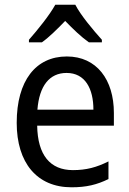

<svg xmlns="http://www.w3.org/2000/svg" viewBox="-20 -786 550 816"><path d="M300 -766H215C191 -722 140 -659 103 -617V-606H158C189 -628 223 -662 257 -697C291 -662 325 -629 358 -606H413V-617C377 -657 323 -721 300 -766ZM264 -546C132 -546 51 -443 51 -264C51 -94 137 10 284 10C347 10 392 -1 441 -25V-100C391 -75 347 -63 290 -63C193 -63 140 -127 138 -252H464V-306C464 -447 391 -546 264 -546ZM263 -476C342 -476 377 -409 377 -320H139C147 -421 190 -476 263 -476Z"/></svg>

Font: Noto Sans Armenian SemiCondensed
Style: Regular
Weight: 400
Width: 4
Designer: Monotype Design Team
Foundry: Monotype Imaging Inc.
Version: Version 2.008